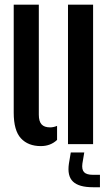

<svg xmlns="http://www.w3.org/2000/svg" viewBox="-20 -620 468 826"><path d="M39 -135.5V-600H147V-126.5Q147 -98 158.8 -85Q170.5 -72 195.5 -72Q210.5 -72 225.5 -78.5V-18Q197.5 8.5 155.5 8.5Q101 8.5 70 -25Q39 -58.5 39 -135.5ZM272.5 0V-600H380.5V0ZM410 185.5H379.5Q319.5 185.5 294 161.2Q268.5 137 276.5 83.5L284.5 36H342.5L334.5 83.5Q331 109.5 341.8 120.8Q352.5 132 379.5 132H410Z"/></svg>

Font: Big Shoulders Stencil Display Thin
Style: Bold
Weight: 700
Version: Version 2.001